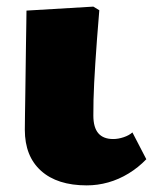

<svg xmlns="http://www.w3.org/2000/svg" viewBox="-20 -546 462 580"><path d="M242 14Q153 14 104 -30Q55 -74 55 -154Q55 -171 55.5 -199.5Q56 -228 56.5 -264.5Q57 -301 57.5 -339Q58 -377 58.5 -412.5Q59 -448 59.5 -475Q60 -502 60 -514L262 -526L280 -515Q276 -467 273 -427.5Q270 -388 268 -356Q266 -324 264.5 -296Q263 -268 262.5 -244Q262 -220 262 -197Q262 -161 277 -143.5Q292 -126 322 -126Q337 -126 353.5 -131.5Q370 -137 380 -146L422 -65Q398 -40 368.5 -22Q339 -4 307 5Q275 14 242 14Z"/></svg>

Font: Literata 18pt Black
Style: Regular
Weight: 900
Designer: Latin by Veronika Burian and Jose Scaglione. Greek by Irene Vlachou. Cyrillic by Vera Evstafieva.
Foundry: TypeTogether
Version: Version 3.103;gftools[0.9.29]